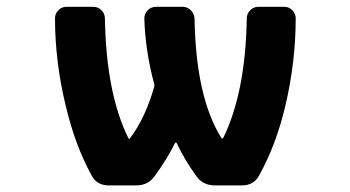

<svg xmlns="http://www.w3.org/2000/svg" viewBox="-20 -569 1040 571"><path d="M619.1 -17.6Q583 -17.6 563.5 -45.9Q529.3 -92.8 504.9 -144.5Q503.9 -145.5 502.9 -145.5Q502 -145.5 501 -144.5Q475.6 -93.8 440.4 -45.9Q420.9 -17.6 384.8 -17.6H303.7Q267.6 -17.6 252 -47.9Q203.1 -137.7 175.8 -252.9Q143.6 -384.8 143.6 -514.6Q143.6 -528.3 153.3 -538.1Q163.1 -548.8 177.7 -548.8H256.8Q271.5 -548.8 281.7 -538.6Q292 -528.3 292 -513.7Q295.9 -290 362.3 -157.2Q362.3 -156.2 364.3 -156.2Q366.2 -156.2 366.2 -157.2Q412.1 -217.8 438.5 -310.5Q440.4 -315.4 438.5 -319.3Q412.1 -418 409.2 -513.7Q409.2 -528.3 419.4 -538.6Q429.7 -548.8 444.3 -548.8H523.4Q537.1 -548.8 547.4 -538.6Q557.6 -528.3 558.6 -513.7Q562.5 -279.3 638.7 -158.2Q639.6 -157.2 641.1 -157.2Q642.6 -157.2 643.6 -158.2Q710 -293 713.9 -513.7Q713.9 -528.3 724.1 -538.6Q734.4 -548.8 749 -548.8H825.2Q839.8 -548.8 849.6 -538.1Q859.4 -528.3 859.4 -514.6Q859.4 -383.8 828.1 -252Q800.8 -137.7 751 -47.9Q735.4 -17.6 699.2 -17.6Z"/></svg>

Font: Rounded-L Mgen+ 1m bold
Style: Bold
Weight: 700
Designer: [Source Han Sans]
Ryoko NISHIZUKA  (kana & ideographs); Paul D. Hunt (Latin, Greek & Cyrillic); Wenlong ZHANG  (bopomofo
Version: Version 1.059.20150602